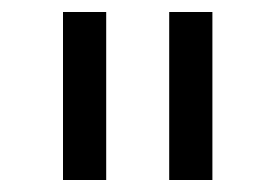

<svg xmlns="http://www.w3.org/2000/svg" viewBox="-20 -760 459 320"><path d="M157 -460H85V-740H157ZM334 -460H262V-740H334Z"/></svg>

Font: IBM Plex Sans
Style: Regular
Weight: 400
Designer: Mike Abbink, Paul van der Laan, Pieter van Rosmalen
Foundry: Bold Monday
Version: Version 3.201